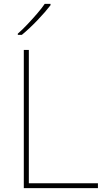

<svg xmlns="http://www.w3.org/2000/svg" viewBox="-20 -972 546 992"><path d="M103 0V-714H129V-25H486V0ZM241 -945Q215 -911 174 -868Q133 -825 93 -792H72V-798Q95 -818 121.5 -846Q148 -874 172.5 -902.5Q197 -931 211 -952H241Z"/></svg>

Font: Noto Sans Bengali Thin
Style: Regular
Weight: 100
Designer: Jelle Bosma - Monotype Design Team
Foundry: Monotype Imaging Inc.
Version: Version 2.003; ttfautohint (v1.8.4.7-5d5b)